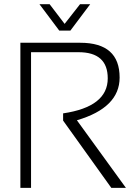

<svg xmlns="http://www.w3.org/2000/svg" viewBox="-20 -904 643 924"><path d="M78.1 0V-698.2H366.2Q555.7 -698.2 555.7 -530.8Q555.7 -385.7 350.1 -325.2L585.9 0H515.6L283.7 -323.7V-358.4Q498.5 -390.1 498.5 -526.9Q498.5 -652.8 357.9 -652.8H129.4V0ZM169.9 -883.8H218.8L291 -789.1L365.2 -883.8H414.1L318.8 -756.8H265.1Z"/></svg>

Font: Sansation Light
Style: Light
Weight: 300
Designer: Bernd Montag
Version: Version 1.301